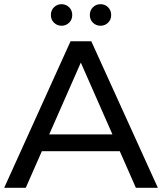

<svg xmlns="http://www.w3.org/2000/svg" viewBox="-21 -897 774 917"><path d="M-1 0 316 -700H415L733 0H628L551 -175H179L102 0ZM214 -255H516L365 -598ZM273 -774Q252 -774 237 -788.5Q222 -803 222 -825Q222 -848 237 -862.5Q252 -877 273 -877Q294 -877 309 -862.5Q324 -848 324 -825Q324 -803 309 -788.5Q294 -774 273 -774ZM459 -774Q438 -774 423 -788.5Q408 -803 408 -825Q408 -848 423 -862.5Q438 -877 459 -877Q480 -877 495 -862.5Q510 -848 510 -825Q510 -803 495 -788.5Q480 -774 459 -774Z"/></svg>

Font: Montserrat Medium
Style: Regular
Weight: 500
Designer: Julieta Ulanovsky
Foundry: Julieta Ulanovsky
Version: Version 9.000; ttfautohint (v1.8.4.7-5d5b)